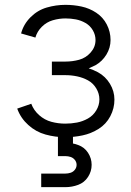

<svg xmlns="http://www.w3.org/2000/svg" viewBox="-20 -558 540 792"><path d="M150 214V158H250Q261 158 271.5 154.5Q282 151 289 142Q296 133 296 122Q296 111 289 102Q282 93 271.5 89.5Q261 86 250 86H219V0H281V34Q292 36 302 40Q328 49 343 72Q358 95 358 122Q358 149 343 172Q328 195 302.5 204.5Q277 214 250 214ZM249 8Q208 8 168 -3Q128 -14 96.5 -42.5Q65 -71 51 -110L109 -130Q119 -103 141.5 -83Q164 -63 192 -55.5Q220 -48 249 -48Q274 -48 297.5 -52.5Q321 -57 342.5 -69Q364 -81 377 -102.5Q390 -124 390 -148Q390 -172 377 -193.5Q364 -215 343 -226.5Q322 -238 298 -243Q274 -248 250 -248H194V-304H250Q279 -304 306.5 -311.5Q334 -319 354 -341.5Q374 -364 374 -393Q374 -414 363 -433Q352 -452 333 -463Q314 -474 293 -478Q272 -482 250 -482Q224 -482 198 -474.5Q172 -467 152.5 -447.5Q133 -428 126 -403L67 -420Q77 -458 106 -487Q135 -516 173 -527Q211 -538 250 -538Q284 -538 316.5 -531Q349 -524 377 -505.5Q405 -487 420.5 -457Q436 -427 436 -393Q436 -361 419 -333Q402 -305 374 -289Q360 -282 346 -276Q365 -270 384 -260Q415 -243 433.5 -212.5Q452 -182 452 -147Q452 -111 435 -78.5Q418 -46 387 -26.5Q356 -7 320.5 0.5Q285 8 249 8Z"/></svg>

Font: Iosevka SS01 Light
Style: Regular
Weight: 300
Monospace: yes
Designer: Belleve Invis
Foundry: Belleve Invis
Version: 2.3.3; ttfautohint (v1.8.3)